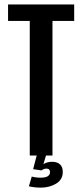

<svg xmlns="http://www.w3.org/2000/svg" viewBox="-20 -695 368 858"><path d="M113 0V-601.5H16V-675H311.5V-601.5H214.5V0ZM162.5 143.5Q133.5 143.5 109 137.5L122 94Q128.5 96 139.5 97.5Q150.5 99 162 99Q203.5 99 203.5 74Q203.5 58.5 187.5 58.5Q175.5 58.5 166 66.5L128 61L144 0H185.5L174 39Q180.5 34 190.5 31Q200.5 28 213.5 28Q235 28 247.8 39.2Q260.5 50.5 260.5 73.5Q260.5 108 230.5 125.8Q200.5 143.5 162.5 143.5Z"/></svg>

Font: Anybody Condensed Medium
Style: Regular
Weight: 500
Width: 3
Designer: Tyler Finck
Foundry: Etcetera Type Company
Version: Version 1.010; ttfautohint (v1.8.3) -l 8 -r 50 -G 200 -x 14 